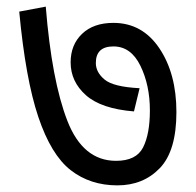

<svg xmlns="http://www.w3.org/2000/svg" viewBox="-20 -608 591 579"><path d="M512 -270Q512 -386 460.5 -462.5Q409 -539 322 -539Q262 -539 227.5 -506Q193 -473 193 -420Q193 -362 239 -321Q285 -280 384 -272L401 -342Q322 -346 295.5 -368Q269 -390 269 -418Q269 -468 322 -468Q375 -468 403.5 -409.5Q432 -351 432 -275Q432 -204 411.5 -163.5Q391 -123 330 -123Q230 -123 183 -244Q136 -365 118 -588L38 -573Q57 -370 95.5 -255.5Q134 -141 193 -95Q252 -49 334 -49Q412 -49 462 -101Q512 -153 512 -270Z"/></svg>

Font: Noto Sans Devanagari
Style: Regular
Weight: 400
Designer: Jelle Bosma - Monotype Design Team
Foundry: Monotype Imaging Inc.
Version: Version 1.901